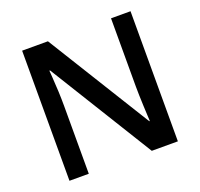

<svg xmlns="http://www.w3.org/2000/svg" viewBox="-124 -852 1031 990"><g transform="rotate(-20 391.5 -357.0)"><path d="M689 0H545.9L194.8 -568.8H190.9L193.4 -537.1Q200.2 -446.3 200.2 -371.1V0H94.2V-713.9H235.8L585.9 -147.9H588.9Q587.9 -159.2 585 -229.7Q582 -300.3 582 -339.8V-713.9H689Z"/></g></svg>

Font: f0_58770          
Style: Regular
Weight: 600
Foundry: Ascender Corporation
Version: Version 1.10